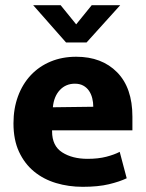

<svg xmlns="http://www.w3.org/2000/svg" viewBox="-20 -710 564 741"><path d="M491 -207H181V-203Q181 -147 220 -122Q259 -97 318 -97Q359 -97 390 -105Q421 -113 442 -124L469 -22Q442 -9 400.5 1Q359 11 299 11Q245 11 196.5 -3.5Q148 -18 111.5 -48Q75 -78 53.5 -124Q32 -170 32 -234Q32 -291 49.5 -338.5Q67 -386 99 -420Q131 -454 175.5 -472.5Q220 -491 274 -491Q373 -491 432 -431Q491 -371 491 -260ZM340 -298Q340 -315 336 -331Q332 -347 323.5 -359.5Q315 -372 301.5 -379.5Q288 -387 269 -387Q234 -387 211 -362.5Q188 -338 184 -296ZM314 -546H235L108 -690H214L274 -616L334 -690H444Z"/></svg>

Font: Ek Mukta ExtraBold
Style: Regular
Weight: 800
Designer: Girish Dalvi and Yashodeep Gholap
Foundry: Ek Type
Version: Version 2.538;PS 1.002;hotconv 16.6.51;makeotf.lib2.5.65220;